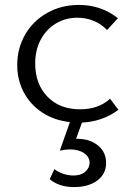

<svg xmlns="http://www.w3.org/2000/svg" viewBox="-20 -492 534 780"><path d="M411 170Q411 215 375 241.5Q339 268 281 268Q220 268 182 236L201 195Q216 207 237 214Q258 221 278 221Q309 221 326.5 205.5Q344 190 344 169Q344 146 322 130.5Q300 115 264 115Q246 115 223 120L264 4Q200 -3 151.5 -35Q103 -67 76.5 -117Q50 -167 50 -228Q50 -296 82.5 -352Q115 -408 172.5 -440Q230 -472 300 -472Q391 -472 459 -418L415 -370Q391 -395 360 -407.5Q329 -420 294 -420Q246 -420 207 -396.5Q168 -373 145.5 -331Q123 -289 123 -234Q123 -151 172.5 -99.5Q222 -48 305 -48Q381 -48 427 -91L461 -46Q397 2 313 6L289 72H295Q345 72 378 99Q411 126 411 170Z"/></svg>

Font: Ysabeau SC
Style: Regular
Weight: 400
Designer: Christian Thalmann (Catharsis Fonts)
Version: Version 0.003